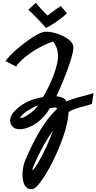

<svg xmlns="http://www.w3.org/2000/svg" viewBox="-20 -973 692 1380"><path d="M212.9 251Q221.7 246.1 234.4 227.5Q247.1 209 261.7 183.6Q276.4 158.2 290 130.4Q303.7 102.5 314.5 79.1Q328.1 47.9 340.3 18.6Q352.5 -10.7 362.3 -37.1Q329.1 9.8 300.8 59.6Q272.5 109.4 250 156.2Q235.4 187.5 224.1 212.9Q212.9 238.3 212.9 251ZM167 -138.7Q179.7 -146.5 193.8 -156.2Q208 -166 219.7 -176.8Q231.4 -187.5 240.2 -197.8Q249 -208 252 -216.8Q209 -198.2 173.3 -174.3Q137.7 -150.4 124 -125Q129.9 -125 132.8 -126Q131.8 -125 131.8 -124Q145.5 -126 167 -138.7ZM640.6 -225.6Q630.9 -221.7 607.9 -215.8Q585 -210 559.1 -202.6Q533.2 -195.3 509.3 -186.5Q485.4 -177.7 472.7 -168Q472.7 -156.2 470.7 -140.6Q468.8 -125 465.8 -108.4Q462.9 -91.8 459 -75.2Q455.1 -58.6 451.2 -43.9Q438.5 2 419.4 50.8Q400.4 99.6 378.9 146.5Q357.4 193.4 334 235.8Q310.5 278.3 288.6 310.5Q266.6 342.8 247.6 363.3Q228.5 383.8 214.8 385.7Q210.9 386.7 203.1 386.7Q186.5 386.7 174.8 377.9Q163.1 369.1 155.8 355Q148.4 340.8 145 322.3Q141.6 303.7 141.6 283.2Q141.6 255.9 146.5 230Q151.4 204.1 159.2 184.6Q206.1 72.3 261.2 -23.9Q316.4 -120.1 390.6 -191.4Q385.7 -200.2 374 -200.2H371.1Q365.2 -199.2 356.9 -198.2Q348.6 -197.3 337.9 -195.3Q327.1 -175.8 315.9 -160.6Q304.7 -145.5 293.9 -133.8Q249 -86.9 203.1 -65.4Q157.2 -43.9 123 -43.9Q82 -43.9 66.4 -68.4Q52.7 -85 52.7 -106.4Q52.7 -140.6 84.5 -174.3Q116.2 -208 164.1 -235.4Q189.5 -249 222.2 -259.3Q254.9 -269.5 289.1 -275.4Q309.6 -308.6 328.6 -348.1Q347.7 -387.7 363.3 -427.7Q378.9 -467.8 388.2 -505.9Q397.5 -543.9 397.5 -574.2Q397.5 -576.2 397 -579.1Q396.5 -582 396.5 -584Q393.6 -617.2 383.3 -639.2Q373 -661.1 362.3 -674.8Q322.3 -662.1 278.8 -639.6Q235.4 -617.2 198.2 -591.3Q161.1 -565.4 133.3 -539.1Q105.5 -512.7 96.7 -494.1L19.5 -534.2Q31.2 -550.8 51.8 -572.3Q72.3 -593.8 97.7 -616.2Q123 -638.7 151.9 -660.6Q180.7 -682.6 208 -700.7Q235.4 -718.8 258.8 -730.5Q282.2 -742.2 298.8 -744.1Q302.7 -744.1 306.6 -744.6Q310.5 -745.1 315.4 -745.1Q340.8 -745.1 373.5 -736.3Q406.2 -727.5 435.5 -712.9Q464.8 -698.2 485.4 -678.2Q505.9 -658.2 507.8 -635.7V-631.8Q507.8 -613.3 498 -575.2Q488.3 -537.1 471.2 -488.8Q454.1 -440.4 431.6 -386.2Q409.2 -332 384.8 -281.2Q404.3 -279.3 419.9 -274.4Q435.5 -269.5 446.3 -260.7Q452.1 -254.9 456.1 -243.2Q466.8 -250 494.1 -258.8Q521.5 -267.6 552.2 -275.9Q583 -284.2 610.8 -291.5Q638.7 -298.8 652.3 -303.7ZM238.3 -953.1Q242.2 -946.3 252.4 -934.6Q262.7 -922.9 274.9 -909.7Q287.1 -896.5 299.8 -883.3Q312.5 -870.1 321.3 -861.3Q333 -871.1 348.6 -881.8Q361.3 -891.6 378.9 -903.8Q396.5 -916 417 -929.7L460.9 -877.9Q446.3 -862.3 423.8 -844.7Q404.3 -830.1 376 -810.5Q347.7 -791 310.5 -771.5Q291 -794.9 269 -818.4Q247.1 -841.8 227.5 -861.3Q205.1 -883.8 183.6 -903.3Z"/></svg>

Font: Miniver
Style: Regular
Weight: 400
Designer: Dathan Boardman
Foundry: Open Window
Version: Version 1.000